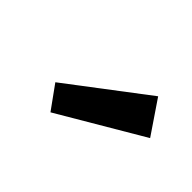

<svg xmlns="http://www.w3.org/2000/svg" viewBox="-50 -955 474 474"><g transform="rotate(45 187.0 -718.0)"><path d="M136 -610 92 -671 296 -826 355 -739Z"/></g></svg>

Font: Bitter SemiBold
Style: Italic
Weight: 600
Italic angle: -9°
Designer: Sol Matas, and Bitter project Authors
Foundry: Sol Matas
Version: Version 2.001